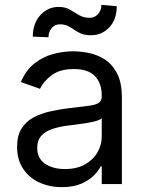

<svg xmlns="http://www.w3.org/2000/svg" viewBox="-20 -766 604 799"><path d="M237.2 12.8Q185.4 12.8 143.1 -6.9Q100.9 -26.6 76 -64.1Q51.1 -101.6 51.1 -154.8Q51.1 -201.7 69.6 -231Q88.1 -260.3 119 -277Q149.9 -293.7 187.3 -302Q224.8 -310.4 262.8 -315.3Q312.5 -321.7 343.6 -325.1Q374.6 -328.5 389 -336.6Q403.4 -344.8 403.4 -365.1V-367.9Q403.4 -420.5 374.8 -449.6Q346.2 -478.7 288.4 -478.7Q228.3 -478.7 194.2 -452.4Q160.2 -426.1 146.3 -396.3L66.8 -424.7Q88.1 -474.4 123.8 -502.3Q159.4 -530.2 201.9 -541.4Q244.3 -552.6 285.5 -552.6Q311.8 -552.6 346.1 -546.3Q380.3 -540.1 412.5 -521Q444.6 -501.8 465.9 -463.1Q487.2 -424.4 487.2 -359.4V0H403.4V-73.9H399.1Q390.6 -56.1 370.7 -35.9Q350.9 -15.6 317.8 -1.4Q284.8 12.8 237.2 12.8ZM250 -62.5Q299.7 -62.5 334 -82Q368.3 -101.6 385.8 -132.5Q403.4 -163.4 403.4 -197.4V-274.1Q398.1 -267.8 380.1 -262.6Q362.2 -257.5 339 -253.7Q315.7 -250 293.9 -247.3Q272 -244.7 258.5 -242.9Q225.9 -238.6 197.6 -229.2Q169.4 -219.8 152.2 -201.2Q134.9 -182.5 134.9 -150.6Q134.9 -106.9 167.4 -84.7Q199.9 -62.5 250 -62.5ZM181.8 -610.8 116.5 -613.6Q116.5 -668 147.5 -702.6Q178.6 -737.2 224.4 -737.2Q251.4 -737.2 270.8 -725.9Q290.1 -714.5 309.1 -703.1Q328.1 -691.8 353.7 -691.8Q373.9 -691.8 388 -707.6Q402 -723.4 402 -745.7L465.9 -740.1Q465.9 -684.7 434.8 -652Q403.8 -619.3 358 -619.3Q333.5 -619.3 317.5 -626.2Q301.5 -633.2 289.1 -642Q276.6 -650.9 262.8 -657.8Q248.9 -664.8 228.7 -664.8Q208.5 -664.8 195.1 -649Q181.8 -633.2 181.8 -610.8Z"/></svg>

Font: Inter UI
Style: Regular
Weight: 400
Designer: Rasmus Andersson
Foundry: rsms
Version: 3.2;8d6f07862